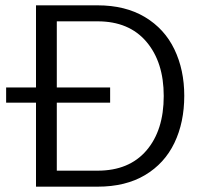

<svg xmlns="http://www.w3.org/2000/svg" viewBox="-20 -700 768 720"><path d="M671 -341Q671 -241 634 -164Q597 -87 524 -43.5Q451 0 346 0H115V-315H3V-372H115V-680H346Q450 -680 523.5 -636Q597 -592 634 -515Q671 -438 671 -341ZM594 -340Q594 -467 529 -543.5Q464 -620 346 -620H193V-372H393V-315H193V-60H346Q464 -60 529 -135.5Q594 -211 594 -340Z"/></svg>

Font: Martel Sans Light
Style: Regular
Weight: 300
Designer: Dan Reynolds and Mathieu Réguer
Foundry: Dan Reynolds and Mathieu Réguer
Version: Version 1.002; ttfautohint (v1.1) -l 5 -r 5 -G 72 -x 0 -D la